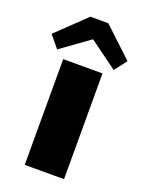

<svg xmlns="http://www.w3.org/2000/svg" viewBox="-165 -723 587 785"><g transform="rotate(20 129.0 -330.5)"><path d="M167 -661H89L-36 -541L7 -489L131 -578L253 -489L294 -542ZM44 0H215V-460H44Z"/></g></svg>

Font: FilmFarsi Display
Style: Regular
Weight: 400
Designer: Borna Izadpanah
Foundry: Borna Izadpanah
Version: Version 1.000;PS 001.000;hotconv 1.0.88;makeotf.lib2.5.64775